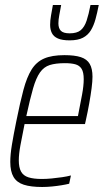

<svg xmlns="http://www.w3.org/2000/svg" viewBox="-20 -738 414 766"><path d="M148 8Q103 8 75 -1Q47 -10 34 -32Q21 -54 21 -92Q21 -121 27.5 -160.5Q34 -200 45 -254Q60 -329 73.5 -379.5Q87 -430 106 -460.5Q125 -491 156 -504.5Q187 -518 237 -518Q278 -518 302.5 -510Q327 -502 338 -483Q349 -464 349 -432Q349 -414 345.5 -386.5Q342 -359 336 -325.5Q330 -292 322 -256L319 -243H78Q68 -194 61.5 -158.5Q55 -123 55 -98Q55 -70 64 -53.5Q73 -37 93.5 -30.5Q114 -24 147 -24Q165 -24 186 -26Q207 -28 227.5 -31Q248 -34 263 -38L256 -5Q244 -2 226 1Q208 4 187.5 6Q167 8 148 8ZM85 -275H291L295 -296Q301 -326 307.5 -361Q314 -396 314 -422Q314 -450 305.5 -463.5Q297 -477 280.5 -481.5Q264 -486 239 -486Q202 -486 178.5 -478.5Q155 -471 139.5 -449Q124 -427 112 -385.5Q100 -344 85 -275ZM258 -577Q228 -577 211 -584.5Q194 -592 187 -606Q180 -620 180 -639Q180 -656 183.5 -676Q187 -696 191 -718H224Q220 -696 216.5 -677.5Q213 -659 213 -645Q213 -625 223 -615Q233 -605 258 -605Q287 -605 302 -617.5Q317 -630 325.5 -655.5Q334 -681 341 -718H374Q368 -687 361 -661.5Q354 -636 342.5 -617Q331 -598 311 -587.5Q291 -577 258 -577Z"/></svg>

Font: Saira Condensed Thin
Style: Italic
Weight: 250
Width: 3
Italic angle: -12°
Designer: Hector Gatti with collaboration of the Omnibus-Type team
Foundry: Omnibus-Type
Version: Version 1.101